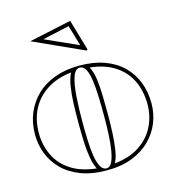

<svg xmlns="http://www.w3.org/2000/svg" viewBox="-111 -831 852 939"><g transform="rotate(-15 315.0 -361.5)"><path d="M316 -515Q388 -515 443 -495Q498 -475 535 -438.5Q572 -402 591 -353Q610 -304 610 -246Q610 -195 591.5 -148.5Q573 -102 536 -65Q499 -28 444 -6.5Q389 15 316 15Q240 15 184 -6.5Q128 -28 91.5 -65Q55 -102 37.5 -148.5Q20 -195 20 -246Q20 -304 40.5 -353Q61 -402 99 -438.5Q137 -475 192 -495Q247 -515 316 -515ZM316 -505Q292 -505 280 -468Q268 -431 264 -372Q260 -313 260 -246Q260 -200 261.5 -155Q263 -110 268.5 -74Q274 -38 285.5 -16.5Q297 5 316 5Q333 5 343.5 -16Q354 -37 360 -73Q366 -109 368 -154Q370 -199 370 -246Q370 -296 368.5 -342.5Q367 -389 362 -425.5Q357 -462 346 -483.5Q335 -505 316 -505ZM40 -246Q40 -187 64 -135.5Q88 -84 138.5 -50Q189 -16 269 -7Q256 -32 249.5 -71Q243 -110 241.5 -155.5Q240 -201 240 -246Q240 -294 241.5 -341Q243 -388 249.5 -428Q256 -468 269 -493Q196 -485 144.5 -451.5Q93 -418 66.5 -365.5Q40 -313 40 -246ZM590 -246Q590 -313 565 -365.5Q540 -418 489.5 -451.5Q439 -485 363 -493Q377 -468 382.5 -428.5Q388 -389 389 -341.5Q390 -294 390 -246Q390 -201 388 -155.5Q386 -110 380 -71.5Q374 -33 361 -8Q438 -16 489 -50.5Q540 -85 565 -136.5Q590 -188 590 -246ZM370 -577 116 -692 330 -738 376 -581ZM347 -610 316 -715 180 -685 345 -611Z"/></g></svg>

Font: Kalnia Glaze Thin
Style: Bold
Weight: 700
Version: Version 1.110